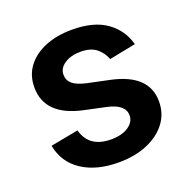

<svg xmlns="http://www.w3.org/2000/svg" viewBox="-106 -656 760 769"><g transform="rotate(-20 274.5 -271.0)"><path d="M273.9 11.2Q179.7 11.2 118.4 -29.1Q57.1 -69.3 43 -143.6L161.6 -166Q183.1 -85.9 276.4 -85.9Q323.2 -85.9 350.8 -104.7Q378.4 -123.5 378.4 -151.4Q378.4 -197.8 304.7 -213.9L211.4 -233.9Q58.1 -267.1 58.1 -386.7Q58.1 -437.5 85.9 -474.6Q113.8 -511.7 163.3 -532.2Q212.9 -552.7 278.3 -552.7Q371.1 -552.7 425 -514.2Q479 -475.6 495.6 -412.1L382.3 -389.6Q372.6 -418 348.1 -438Q323.7 -458 279.8 -458Q239.7 -458 212.4 -440.2Q185.1 -422.4 185.1 -394.5Q185.1 -370.6 202.9 -355.2Q220.7 -339.8 262.7 -330.6L355.5 -311Q508.3 -278.3 508.3 -163.6Q508.3 -111.8 478.5 -72.5Q448.7 -33.2 395.8 -11Q342.8 11.2 273.9 11.2Z"/></g></svg>

Font: Inter-SemiBold
Style: Regular
Weight: 600
Designer: Rasmus Andersson
Foundry: rsms
Version: Version 4.000;git-a52131595